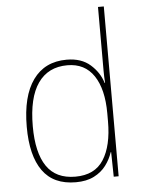

<svg xmlns="http://www.w3.org/2000/svg" viewBox="-54 -803 633 856"><g transform="rotate(-5 262.5 -375.0)"><path d="M251 10Q151 10 102.5 -58Q54 -126 54 -255Q54 -392 106.5 -465Q159 -538 257 -538Q323 -538 363 -502.5Q403 -467 417 -420H419Q417 -448 417 -474Q417 -500 417 -526V-760H443V0H421L419 -110H417Q407 -79 386.5 -51.5Q366 -24 332.5 -7Q299 10 251 10ZM251 -15Q338 -15 377.5 -77Q417 -139 417 -248V-284Q417 -392 376.5 -452.5Q336 -513 258 -513Q172 -513 126.5 -448Q81 -383 81 -255Q81 -137 122.5 -76Q164 -15 251 -15Z"/></g></svg>

Font: Noto Sans Tamil SemiCondensed Thin
Style: Regular
Weight: 100
Width: 4
Designer: Jelle Bosma - Monotype Design Team
Foundry: Monotype Imaging Inc.
Version: Version 2.004; ttfautohint (v1.8.4.7-5d5b)